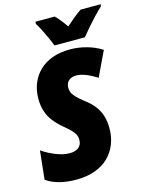

<svg xmlns="http://www.w3.org/2000/svg" viewBox="-136 -1012 847 1105"><g transform="rotate(-15 287.5 -459.5)"><path d="M178.7 9.8Q125.5 9.8 80.8 -1.5Q36.1 -12.7 1.5 -37.1L19.5 -207.5Q51.8 -184.6 97.2 -165.8Q142.6 -147 182.1 -147Q196.8 -147 209.7 -150.4Q222.7 -153.8 232.7 -160.9Q242.7 -168 248.5 -179.9Q254.4 -191.9 254.4 -209Q254.4 -225.6 246.8 -240.2Q239.3 -254.9 223.9 -270Q208.5 -285.2 185.5 -304.2Q153.8 -330.6 131.8 -358.6Q109.9 -386.7 98.6 -420.4Q87.4 -454.1 87.4 -496.6Q87.4 -544.9 103.8 -586.2Q120.1 -627.4 151.9 -658.7Q183.6 -689.9 230 -707Q276.4 -724.1 335.9 -724.1Q384.8 -724.1 434.1 -710.7Q483.4 -697.3 524.4 -670.9L454.1 -523.4Q422.4 -543.9 390.4 -556.9Q358.4 -569.8 332 -569.8Q316.4 -569.8 304.7 -565.4Q293 -561 285.4 -553.5Q277.8 -545.9 273.9 -535.2Q270 -524.4 270 -511.7Q270 -498 275.6 -484.6Q281.2 -471.2 296.4 -454.8Q311.5 -438.5 340.3 -416.5Q376 -390.1 397.7 -361.3Q419.4 -332.5 429.2 -299.6Q439 -266.6 439 -226.1Q439 -176.8 422.4 -133.8Q405.8 -90.8 373.3 -58.6Q340.8 -26.4 292 -8.3Q243.2 9.8 178.7 9.8ZM256.3 -769Q248.5 -791 236.6 -817.4Q224.6 -843.8 211.4 -869.9Q198.2 -896 185.1 -916.5L186.5 -929.2H301.3Q310.1 -920.9 321 -907.7Q332 -894.5 342.8 -880.6Q353.5 -866.7 361.8 -854Q386.2 -876 409.4 -895Q432.6 -914.1 455.1 -929.2H574.7L573.2 -917.5Q552.7 -898.9 527.1 -871.6Q501.5 -844.2 477.5 -816.7Q453.6 -789.1 438 -769Z"/></g></svg>

Font: Open Sans SemiCondensed ExtraBold
Style: Italic
Weight: 800
Width: 4
Italic angle: -12°
Designer: Monotype Design Team
Foundry: Monotype Imaging Inc.
Version: Version 3.003